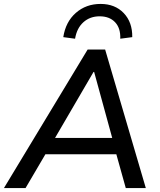

<svg xmlns="http://www.w3.org/2000/svg" viewBox="-50 -957 812 977"><path d="M-30 0 396 -705H485L692 0H590L542 -172H181L80 0ZM426 -591 230 -255H521L429 -591ZM332 -760 272 -768Q284 -846 336 -891.5Q388 -937 462 -937Q535 -937 579.5 -890.5Q624 -844 623 -768L562 -760Q564 -814 535.5 -844Q507 -874 457 -874Q408 -874 374.5 -844Q341 -814 332 -760Z"/></svg>

Font: Mulish SemiBold
Style: Italic
Weight: 600
Italic angle: -9°
Designer: Vernon Adams
Foundry: Vernon Adams
Version: Version 3.603; ttfautohint (v1.8.3)